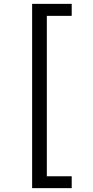

<svg xmlns="http://www.w3.org/2000/svg" viewBox="-20 -848 483 995"><path d="M146.5 127Q146.5 -112.3 146.5 -828.1Q198.2 -828.1 351.6 -828.1Q351.6 -812.5 351.6 -765.6Q319.3 -765.6 222.7 -765.6Q222.7 -557.6 222.7 65.4Q254.9 65.4 351.6 65.4Q351.6 81.1 351.6 127Q300.8 127 146.5 127Z"/></svg>

Font: Gothic A1
Style: Regular
Weight: 400
Designer: HanYang I&C Co.,Ltd.
Version: Version 2.50